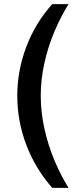

<svg xmlns="http://www.w3.org/2000/svg" viewBox="-20 -756 397 933"><path d="M234 157Q152 64 108 -51.5Q64 -167 64 -291Q64 -413 108 -529Q152 -645 234 -736H313Q275 -675 244 -601.5Q213 -528 195.5 -448.5Q178 -369 178 -291Q178 -213 195.5 -132.5Q213 -52 244 22Q275 96 313 157Z"/></svg>

Font: Archivo SemiBold SemiBold
Style: Regular
Weight: 600
Version: Version 2.001